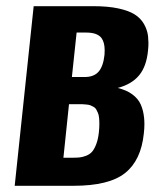

<svg xmlns="http://www.w3.org/2000/svg" viewBox="-20 -598 519 618"><path d="M27.3 0 88.4 -578.1H281.2Q327.1 -578.1 360.4 -571Q393.6 -564 413.1 -551.8Q432.6 -539.6 443.4 -520.8Q454.1 -502 456.5 -481.9Q457.5 -472.2 457.8 -460.7Q458 -449.2 456.5 -436Q451.7 -384.3 427.7 -355.5Q403.8 -326.7 358.9 -314.9Q387.2 -308.1 406 -294.2Q424.8 -280.3 433.1 -261.5Q441.4 -242.7 443.8 -218.8Q444.8 -209 444.8 -198.2Q444.8 -183.6 442.9 -168Q434.1 -82 382.6 -41Q331.1 0 216.8 0ZM184.1 -90.3H211.4Q226.6 -90.3 236.3 -91.3Q246.1 -92.3 257.8 -96.9Q269.5 -101.6 276.6 -109.9Q283.7 -118.2 289.8 -134Q295.9 -149.9 298.3 -172.4Q299.8 -187 299.8 -199Q299.8 -210.9 298.8 -219.7Q297.9 -228.5 294.9 -235.4Q292 -242.2 289.3 -246.6Q286.6 -251 281 -254.2Q275.4 -257.3 271 -259Q266.6 -260.7 259 -261.5Q251.5 -262.2 246.3 -262.5Q241.2 -262.7 231.9 -262.7H202.1ZM211.4 -350.1H252.9Q282.2 -350.1 297.4 -367.4Q312.5 -384.8 316.4 -421.9Q316.9 -429.2 316.9 -436Q316.9 -461.9 306.6 -475.6Q293.5 -493.2 257.3 -493.2H226.6Z"/></svg>

Font: Oswald
Style: Demi-Bold
Weight: 600
Designer: Vernon Adams
Foundry: Vernon Adams
Version: 3.0; ttfautohint (v0.94.23-7a4d-dirty) -l 8 -r 50 -G 200 -x 